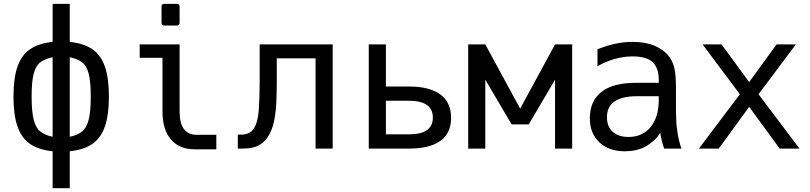

<svg xmlns="http://www.w3.org/2000/svg" viewBox="-20 -780 4254 1008"><path d="M256.3 14.2Q184.6 6.8 139.2 -23.4Q93.8 -53.7 72.3 -114.7Q50.8 -175.8 50.8 -273.4Q50.8 -370.1 72 -430.9Q93.3 -491.7 138.7 -522.2Q184.1 -552.7 256.3 -560.1V-759.8H346.2V-560.1Q418.5 -552.7 463.9 -522.2Q509.3 -491.7 530.5 -430.9Q551.8 -370.1 551.8 -273.4Q551.8 -175.8 530.3 -114.7Q508.8 -53.7 463.4 -23.4Q418 6.8 346.2 14.2V208H256.3ZM256.3 -479.5Q217.3 -471.7 192.9 -453.9Q168.5 -436 157.2 -394.3Q146 -352.5 146 -272.9Q146 -193.4 157.2 -150.4Q168.5 -107.4 192.9 -88.6Q217.3 -69.8 256.3 -62ZM346.2 -62Q385.3 -69.8 409.7 -88.6Q434.1 -107.4 445.3 -150.4Q456.5 -193.4 456.5 -272.9Q456.5 -352.5 445.3 -394.3Q434.1 -436 409.7 -453.9Q385.3 -471.7 346.2 -479.5Z M843.8 -646Q828.1 -646 828.1 -660.6V-745.1Q828.1 -759.8 843.8 -759.8H907.2Q922.9 -759.8 922.9 -745.1V-660.6Q922.9 -646 907.2 -646ZM922.9 -194.3Q922.9 -132.8 945.3 -103Q967.8 -72.3 1010.7 -72.3H1115.7V3.9H1002Q962.9 3.9 931.9 -8.3Q900.9 -20.5 877.4 -47.9Q833 -99.6 833 -194.3V-476.6H713.4V-546.9H922.9Z M1228.5 -73.2H1245.6Q1289.6 -73.2 1311 -103Q1332.5 -132.8 1338.4 -199.2Q1340.3 -224.6 1341.8 -267.1Q1343.3 -309.6 1343.3 -352.5V-546.9H1726.6V0H1636.7V-473.6H1433.1V-354Q1433.1 -301.8 1430.9 -246.8Q1428.7 -191.9 1418.5 -142.3Q1408.2 -92.8 1383.3 -57.1Q1363.3 -28.8 1333.3 -14.4Q1303.2 0 1255.4 0H1228.5Z M1916 -546.9H2005.9V-325.7H2130.9Q2232.4 -325.7 2290.3 -285.2Q2348.1 -244.6 2348.1 -161.1Q2348.1 -80.1 2291.7 -40Q2235.4 0 2130.9 0H1916ZM2127 -74.7Q2252.4 -74.7 2252.4 -162.6Q2252.4 -251 2127 -251H2005.9V-74.7Z M2438 -546.9H2527.8L2710.9 -209.5L2894 -546.9H2983.9V0H2894V-361.8L2755.9 -127H2666L2527.8 -361.8V0H2438Z M3260.7 14.2Q3175.3 14.2 3126.5 -33.2Q3103 -55.7 3089.8 -86.2Q3076.7 -116.7 3076.7 -159.7Q3076.7 -250 3138.2 -297.9Q3198.7 -345.2 3317.9 -345.2H3438.5V-359.4Q3438.5 -424.3 3405.3 -454.6Q3373 -483.9 3301.3 -483.9Q3254.9 -483.9 3208 -470.7Q3160.2 -457.5 3116.7 -432.1V-522Q3137.2 -529.8 3162.1 -537.6Q3187 -545.4 3212.4 -550.8Q3255.9 -560.1 3301.8 -560.1Q3368.7 -560.1 3417.5 -539.6Q3439.9 -529.8 3460.2 -514.9Q3480.5 -500 3494.6 -480.5Q3504.9 -466.3 3511.2 -450.7Q3517.6 -435.1 3521 -419.9Q3528.8 -385.3 3528.8 -312V-200.2Q3529.8 -171.9 3530.3 -150.4Q3530.8 -128.9 3533.2 -110.4Q3535.6 -89.8 3538.8 -71.8Q3542 -53.7 3544.4 -44.4Q3547.9 -29.3 3552.2 -15.9Q3556.6 -2.4 3557.6 0H3467.3Q3460.9 -14.6 3454.1 -42.5Q3451.7 -53.2 3449.5 -64.2Q3447.3 -75.2 3446.3 -83Q3432.1 -58.6 3409.9 -39.6Q3387.7 -20.5 3366.2 -9.3Q3320.8 14.2 3260.7 14.2ZM3279.3 -61Q3353 -61 3395.5 -112.8Q3438.5 -165 3438.5 -254.9V-274.9H3324.7Q3247.1 -274.9 3206.5 -247.6Q3166.5 -220.2 3166.5 -164.6Q3166.5 -115.7 3196.3 -88.4Q3210.4 -75.7 3230.7 -68.4Q3251 -61 3279.3 -61Z M3864.3 -285.2 3668.5 -546.9H3768.1L3913.1 -349.1L4057.1 -546.9H4158.2L3962.4 -285.2L4177.2 0H4073.2L3913.1 -219.2L3753.4 0H3649.4Z"/></svg>

Font: Vazir Code Hack
Style: Code-Hack
Weight: 400
Foundry: DejaVu fonts team - Redesigned by Saber Rastikerdar
Version: Version 1.1.2